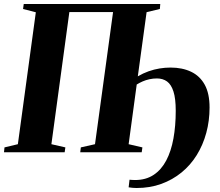

<svg xmlns="http://www.w3.org/2000/svg" viewBox="-30 -763 1104 962"><path d="M654 179Q644 179 633.5 178Q623 177 614.5 175.5L619 137.5Q625 138 632.5 138.5Q640 139 646.5 139Q701 139 739.8 113.2Q778.5 87.5 803 41Q827.5 -5.5 839 -69Q850.5 -132.5 850.5 -208Q850.5 -269 839.2 -304.2Q828 -339.5 807 -354.8Q786 -370 756 -370Q737 -370 718.8 -366Q700.5 -362 684.5 -355Q668.5 -348 655 -339.5L614.5 -40.5L683.5 -24.5L680 0H372L375 -24.5L446 -40.5L536.5 -702.5H317.5L227.5 -40.5L297.5 -24.5L294 0H-10L-7.5 -24.5L59.5 -40.5L149.5 -701.5L85.5 -718L89 -743H773L771 -718L704.5 -702L660.5 -380.5Q687 -396 714.5 -405.8Q742 -415.5 769.8 -420Q797.5 -424.5 824.5 -424.5Q883.5 -424.5 927.5 -403.5Q971.5 -382.5 995.8 -338.5Q1020 -294.5 1020 -224Q1020 -157.5 1003.5 -97Q987 -36.5 955.8 14Q924.5 64.5 879.5 101.2Q834.5 138 778 158.5Q721.5 179 654 179Z"/></svg>

Font: Merriweather 120pt ExtraBold
Style: Italic
Weight: 800
Italic angle: -7.8°
Version: Version 2.101